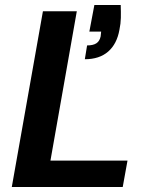

<svg xmlns="http://www.w3.org/2000/svg" viewBox="-20 -745 605 765"><path d="M27 0 151 -700H286L181 -105H488L469 0ZM318 -509 327 -564Q351 -564 364 -572.5Q377 -581 381 -600L383 -619H336L356 -725H461Q462 -696 461.5 -673.5Q461 -651 456 -627Q446 -570 411 -539.5Q376 -509 318 -509Z"/></svg>

Font: DM Sans 11pt
Style: Bold Italic
Weight: 700
Italic angle: -10°
Version: Version 4.004;gftools[0.9.30]